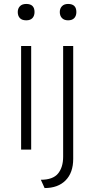

<svg xmlns="http://www.w3.org/2000/svg" viewBox="-20 -758 455 973"><path d="M113 -655Q91 -655 80.5 -666.5Q70 -678 70 -697Q70 -715 81 -726.5Q92 -738 113 -738Q155 -738 155 -697Q155 -678 144.5 -666.5Q134 -655 113 -655ZM87 0V-525H138V0ZM325 -655Q305 -655 294 -666.5Q283 -678 283 -697Q283 -715 294 -726.5Q305 -738 325 -738Q367 -738 367 -697Q367 -678 356.5 -666.5Q346 -655 325 -655ZM206 195 187 153Q248 153 274 121.5Q300 90 300 36V-525H351V47Q351 117 312.5 156Q274 195 206 195Z"/></svg>

Font: Readex Pro ExtraLight
Style: Regular
Weight: 200
Designer: Bonnie Shaver-Troup, Thomas Jockin
Foundry: Lexend
Version: Version 1.203; ttfautohint (v1.8.3)